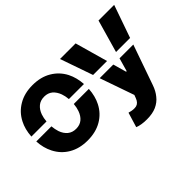

<svg xmlns="http://www.w3.org/2000/svg" viewBox="-132 -865 1381 1381"><g transform="rotate(-45 558.0 -174.5)"><path d="M290.5 10.3Q208 10.3 147.9 -24.9Q87.9 -59.6 55.2 -123.5Q26.9 -178.2 23.4 -246.6H177.2Q180.2 -213.9 189 -187Q202.1 -149.9 227.5 -128.9Q252.9 -107.9 291.5 -107.9Q329.1 -107.9 354.5 -128.9Q379.4 -149.9 392.6 -187Q401.9 -212.9 404.8 -246.6H558.1Q553.7 -176.8 526.4 -123.5Q494.1 -60.1 433.6 -24.9Q373.5 10.3 290.5 10.3ZM23.4 -296.4Q27.8 -366.7 55.2 -418.9Q87.4 -481.9 147.9 -517.1Q207.5 -552.7 290.5 -552.7Q374 -552.7 433.6 -517.1Q494.1 -481.4 526.4 -418.9Q553.7 -364.7 558.1 -296.4H404.8Q401.9 -330.6 392.6 -356Q379.4 -392.1 354.5 -413.6Q329.1 -434.6 291.5 -434.6Q252.9 -434.6 227.5 -413.6Q202.1 -392.6 189 -356Q179.2 -327.1 177.2 -296.4ZM563.5 -545.4H722.2L792.5 -295.9H650.4ZM604.5 189 638.7 76.2 643.6 77.1Q680.7 88.4 708.5 82.5Q736.3 75.7 750 39.1L758.8 15.6L667.5 -246.1H806.2L835 -144.5H840.8L869.6 -246.1H1009.8L902.8 59.1Q887.2 104.5 861.3 135.7Q836.4 168 795.9 186.5Q756.3 204.1 699.7 204.1Q672.4 204.6 646 200.2Q621.6 196.3 604.5 189ZM883.8 -295.9 955.1 -545.4H1114.3L1026.9 -295.9Z"/></g></svg>

Font: Inter Tight Stencil
Style: Bold
Weight: 700
Designer: Rasmus Andersson
Foundry: rsms
Version: Version 3.004;Glyphs 3.1.2 (3151)